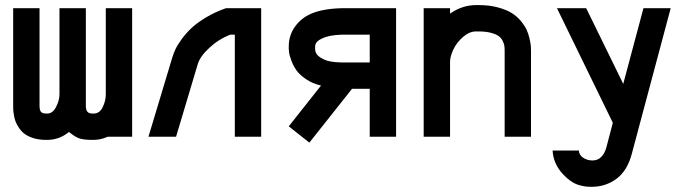

<svg xmlns="http://www.w3.org/2000/svg" viewBox="-20 -532 2665 747"><path d="M344.7 -90.3Q367.7 -90.3 379.6 -115.2Q391.6 -140.1 391.6 -164.6V-500H494.1V0H399.4Q371.1 12.2 344.7 12.2H338.9Q307.6 12.2 290.5 7.1Q273.4 2 248.5 -18.6Q210.4 12.2 164.6 12.2H158.7Q132.3 12.2 111.6 5.9Q90.8 -0.5 77.6 -9.8Q64.5 -19 54.9 -33Q45.4 -46.9 41 -58.1Q36.6 -69.3 34.2 -84Q31.7 -98.6 31.5 -105.2Q31.2 -111.8 31.2 -120.6V-500H133.8V-120.6Q133.8 -103.5 139.4 -96.9Q145 -90.3 158.7 -90.3H164.6Q185.1 -90.3 198.2 -116Q211.4 -141.6 211.4 -164.6V-500H314V-120.6Q314 -104 320.1 -97.2Q326.2 -90.3 338.9 -90.3Z M650.4 -308.6Q655.3 -324.7 663.1 -341.3Q670.9 -357.9 687.5 -380.6Q704.1 -403.3 725.8 -423.6Q747.6 -443.8 782.2 -464.6Q816.9 -485.4 858.9 -500H996.1V0H893.6V-397H876Q831.1 -379.9 794.4 -345.9Q757.8 -312 749 -281.2L665 0H557.6Z M1229 -199.2Q1195.3 -207 1170.4 -224.1Q1145.5 -241.2 1133.3 -258.5Q1121.1 -275.9 1113.8 -295.9Q1106.4 -315.9 1105 -325.7Q1103.5 -335.4 1103.5 -341.3V-351.6Q1103.5 -395 1128.2 -429Q1152.8 -462.9 1191.4 -479Q1235.8 -498 1307.6 -500H1521V0H1418.5V-186.5H1349.6L1183.6 22.9L1103.5 -40.5ZM1206.1 -341.3Q1206.1 -321.8 1224.9 -309.3Q1243.7 -296.9 1264.9 -293Q1286.1 -289.1 1307.6 -289.1H1418.5V-397H1307.6Q1261.2 -395.5 1233.6 -382.8Q1206.1 -370.1 1206.1 -351.6Z M1943.4 -335.4Q1943.4 -346.2 1942.1 -354.5Q1940.9 -362.8 1935.3 -373.8Q1929.7 -384.8 1919.4 -392.1Q1909.2 -399.4 1889.4 -404.5Q1869.6 -409.7 1842.3 -409.7H1832.5Q1805.7 -409.7 1781 -387.9Q1756.3 -366.2 1743.7 -339.1Q1731 -312 1731 -291.5V0H1628.4V-500H1731V-479Q1778.3 -512.2 1832.5 -512.2H1842.3Q1883.3 -512.2 1916.3 -503.4Q1949.2 -494.6 1970 -481.9Q1990.7 -469.2 2006.1 -450.7Q2021.5 -432.1 2028.8 -416.3Q2036.1 -400.4 2040.3 -381.6Q2044.4 -362.8 2045.2 -353.8Q2045.9 -344.7 2045.9 -335.4V0H1943.4Z M2339.4 40.5 2364.3 -54.2 2147 -500H2260.7L2404.8 -205.6L2483.4 -500H2589.4L2438 66.9Q2420.4 132.8 2378.2 163.8Q2335.9 194.8 2282.2 194.8Q2268.1 194.8 2258.1 193.6Q2248 192.4 2231.7 187.7Q2215.3 183.1 2198.2 170.7Q2181.2 158.2 2164.1 138.7Q2132.8 101.6 2129.9 53.7H2232.4Q2232.4 70.3 2248.3 81.3Q2264.2 92.3 2285.2 92.3Q2306.2 92.3 2319.8 77.9Q2333.5 63.5 2339.4 40.5Z"/></svg>

Font: Anka/Coder Condensed
Style: Bold
Weight: 700
Width: 4
Monospace: yes
Version: Version 001.100